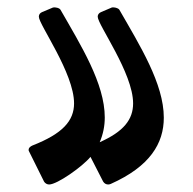

<svg xmlns="http://www.w3.org/2000/svg" viewBox="-20 -443 521 519"><path d="M112.8 55.7C134.8 55.7 203.6 6.8 224.6 -19L258.8 47.8C262.2 53.2 267.1 55.7 272.5 55.7C274.4 55.7 276.9 55.2 279.3 54.2C385.7 6.8 422.8 -55.7 422.8 -125C422.8 -216.8 357.9 -320.3 302.7 -416.5C299.3 -421.9 288.1 -423.8 282.7 -422.9L252.9 -410.2C247.1 -407.7 244.1 -403.3 244.1 -397.9C244.1 -376 339.8 -245.6 339.8 -163.6C339.8 -120.1 314.5 -87.4 249.5 -58.6C258.8 -80.1 263.2 -102.5 263.2 -125.5C263.2 -217.3 198.7 -320.3 143.6 -416.5C140.6 -421.9 128.9 -423.8 123.5 -422.8L93.3 -410.1C87.9 -407.7 85 -403.3 85 -397.9C85 -376.4 180.2 -245.6 180.2 -163.6C180.2 -116.2 148.9 -81.5 67.9 -49.8C62 -47.3 56.2 -42.9 57.6 -35.6L99.1 47.9C102.1 52.7 107.4 55.7 112.8 55.7Z"/></svg>

Font: Pfont
Style: Regular
Weight: 400
Designer: Damoon Khanjanzadeh
Foundry: pfont
Version: Version 1.000;PS 000.300;hotconv 1.0.88;makeotf.lib2.5.64775